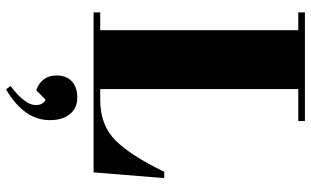

<svg xmlns="http://www.w3.org/2000/svg" viewBox="-217 -523 1030 636"><g transform="rotate(90 298.0 -205.0)"><path d="M21 -700H381V-678H275V-22H311Q396 -22 446.5 -74Q497 -126 549 -234H570L551 0H21V-22H80V-678H21ZM276 290 265 275Q328 227 328 192Q328 167 310 159L279 190Q230 172 230 123Q230 90 249.5 72Q269 54 303.5 54Q338 54 358 78.5Q378 103 378 145Q378 230 276 290Z"/></g></svg>

Font: SVN-Abril Fatface
Style: Regular
Weight: 400
Designer: Veronika Burian, Jos? Scaglione
Foundry: TypeTogether
Version: Version 1.001